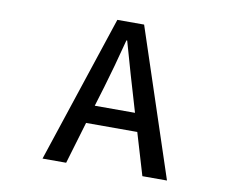

<svg xmlns="http://www.w3.org/2000/svg" viewBox="-79 -840 1159 945"><g transform="rotate(10 500.0 -368.0)"><path d="M397.5 -300.8H598.6L569.3 -400.4Q556.6 -440.4 499 -644.5H495.1Q458 -501 427.7 -400.4ZM688.5 0 626 -210H370.1L307.6 0H189.5L433.6 -736.3H567.4L811.5 0Z"/></g></svg>

Font: Gen Shin Gothic Monospace Medium
Style: Regular
Weight: 500
Designer: [Source Han Sans]
Ryoko NISHIZUKA  (kana & ideographs); Paul D. Hunt (Latin, Greek & Cyrillic); Wenlong ZHANG  (bopomofo
Version: Version 1.002.20150607